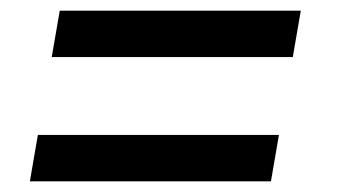

<svg xmlns="http://www.w3.org/2000/svg" viewBox="-20 -476 639 360"><path d="M77 -369H529L544 -456H92ZM36 -136H488L503 -223H51Z"/></svg>

Font: Uncut Sans Medium
Style: Italic
Weight: 500
Italic angle: -10°
Designer: Kasper Nordkvist
Foundry: Uncut Type
Version: Version 1.111;FEAKit 1.0